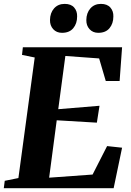

<svg xmlns="http://www.w3.org/2000/svg" viewBox="-32 -992 690 1012"><path d="M-12 0 -7 -39 65 -53.5 151 -689 84 -702.5 88.5 -743H611.5L598.5 -565H525.5L490.5 -684L312.5 -697L275 -416.5L492.5 -434.5L478.5 -345.5L267 -358L227 -55.5L456 -72L532.5 -222L611.5 -213.5L567 0ZM295 -819Q266 -819 248.5 -838.2Q231 -857.5 231.5 -886.5Q232 -924 253 -947.8Q274 -971.5 309 -971.5Q342.5 -971.5 359 -952.2Q375.5 -933 374.5 -905Q374.5 -868 354.2 -843.5Q334 -819 295 -819ZM486 -819Q457.5 -819 440 -838.2Q422.5 -857.5 423 -886.5Q423.5 -924 444.5 -947.8Q465.5 -971.5 500 -971.5Q533 -971.5 549.8 -952.2Q566.5 -933 565.5 -905Q565.5 -868 545.2 -843.5Q525 -819 486 -819Z"/></svg>

Font: Merriweather 60pt ExtraBold
Style: Italic
Weight: 800
Italic angle: -7.8°
Version: Version 2.101